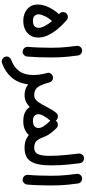

<svg xmlns="http://www.w3.org/2000/svg" viewBox="587 -1274 981 2195"><g transform="rotate(90 1077.5 -176.5)"><path d="M31.7 -118.2Q31.7 -176.8 61.8 -241Q91.8 -305.2 142.6 -359.9Q139.6 -362.3 136.7 -364.7Q119.6 -379.4 117.9 -402.6Q116.2 -425.8 130.9 -442.9Q146 -460 169.2 -461.9Q192.4 -463.9 209.5 -448.7Q266.6 -399.9 311.8 -345.2Q356.9 -290.5 383.1 -234.6Q409.2 -178.7 409.2 -125.5Q409.2 -68.8 383.5 -30.3Q357.9 8.3 314.9 28.1Q272 47.9 218.8 47.9Q167 47.9 124.5 28.6Q82 9.3 56.9 -27.6Q31.7 -64.5 31.7 -118.2ZM143.6 -125Q143.6 -98.1 162.1 -80.3Q180.7 -62.5 218.8 -62.5Q259.8 -62.5 279.1 -80.6Q298.3 -98.6 298.3 -128.4Q298.3 -156.2 278.3 -195.8Q258.3 -235.4 220.7 -280.8Q183.6 -239.7 163.6 -196.8Q143.6 -153.8 143.6 -125Z M504.4 -562Q501.5 -584.5 515.6 -603Q529.8 -621.6 552.2 -624.5Q574.7 -627.4 593 -613.5Q611.3 -599.6 614.3 -576.7Q623 -513.7 627.9 -465.1Q632.8 -416.5 634.8 -369.9Q636.7 -323.2 636.7 -265.1Q636.7 -197.3 634.3 -127Q631.8 -56.6 626.5 3.9Q624.5 26.4 606.9 41.5Q589.4 56.6 566.4 54.7Q543.9 52.7 528.8 35.2Q513.7 17.6 515.6 -4.9Q521 -65.4 523.4 -135Q525.9 -204.6 525.9 -270.5Q525.9 -324.7 523.9 -366.9Q522 -409.2 517.3 -454.3Q512.7 -499.5 504.4 -562Z M814.5 -223.6Q807.1 -245.1 820.3 -265.1Q833.5 -285.2 856 -290.5Q863.8 -292.5 871.1 -292Q889.6 -291 903.1 -279.8Q916.5 -268.6 921.4 -253.4Q922.4 -251.5 922.9 -249Q945.8 -160.6 975.6 -118.9Q1005.4 -77.1 1065.9 -77.1H1066.4Q1089.4 -77.1 1105.5 -61Q1121.6 -44.9 1121.6 -22Q1121.6 0.5 1105.5 16.8Q1089.4 33.2 1066.4 33.2H1065.9Q1029.8 33.2 999.5 22.2Q969.2 11.2 944.3 -7.8Q929.7 108.4 863.8 183.3Q797.9 258.3 700.2 291Q675.3 299.3 655.3 287.1Q635.3 274.9 629.4 255.4Q621.6 229.5 633.8 210.7Q646 191.9 664.1 185.5Q745.1 158.2 791.3 96.4Q837.4 34.7 837.4 -68.4Q837.4 -134.8 817.4 -213.9Q815.9 -218.8 814.5 -223.6Z M1011.2 -22Q1011.2 -44.9 1027.6 -61Q1043.9 -77.1 1066.4 -77.1Q1111.8 -77.1 1141.4 -116.9Q1170.9 -156.7 1200.7 -216.8Q1216.3 -248.5 1234.1 -277.6Q1252 -306.6 1270 -328.1L1271.5 -329.6Q1285.6 -346.7 1308.8 -347.9Q1332 -349.1 1349.1 -334.5Q1355 -329.6 1359.4 -323.2Q1362.3 -328.1 1366.7 -332Q1383.3 -347.7 1406.5 -347.4Q1429.7 -347.2 1445.3 -331.1Q1448.2 -327.6 1451.2 -324.7Q1472.7 -303.2 1489.7 -281.2Q1512.2 -254.4 1525.6 -230.2Q1539.1 -206.1 1549.8 -176.8Q1568.8 -126 1593.5 -101.6Q1618.2 -77.1 1670.9 -77.1H1671.4Q1694.3 -77.1 1710.4 -61Q1726.6 -44.9 1726.6 -22Q1726.6 0.5 1710.4 16.8Q1694.3 33.2 1671.4 33.2H1670.9Q1620.1 33.2 1584.2 19.8Q1548.3 6.3 1523.4 -16.1Q1499 14.2 1458.7 31Q1418.5 47.9 1365.2 47.9Q1305.2 47.9 1264.9 28.3Q1224.6 8.8 1204.6 -25.9Q1178.2 -0.5 1144.3 16.4Q1110.4 33.2 1066.4 33.2Q1043.9 33.2 1027.6 16.8Q1011.2 0.5 1011.2 -22ZM1285.6 -124Q1285.6 -96.7 1304 -79.6Q1322.3 -62.5 1362.3 -62.5Q1401.9 -62.5 1422.6 -79.8Q1443.4 -97.2 1443.4 -125Q1443.4 -179.2 1367.2 -252L1365.7 -253.4Q1361.8 -256.8 1358.4 -260.7Q1356.9 -258.8 1355.5 -256.8Q1342.3 -241.7 1327.4 -220.7Q1312.5 -199.7 1301.8 -180.2Q1285.6 -148.4 1285.6 -124Z M1616.2 -22Q1616.2 -44.9 1632.6 -61Q1648.9 -77.1 1671.4 -77.1Q1722.2 -77.1 1741.9 -120.4Q1761.7 -163.6 1761.7 -249Q1761.7 -294.9 1759.3 -340.8Q1756.8 -386.7 1751.2 -444.6Q1745.6 -502.4 1735.8 -584Q1733.4 -606.4 1747.3 -625Q1761.2 -643.6 1783.7 -646.5Q1806.2 -649.4 1824.7 -635.5Q1843.3 -621.6 1846.2 -598.6Q1855 -529.8 1860.4 -475.1Q1865.7 -420.4 1868.2 -371.1Q1870.6 -321.8 1870.6 -268.6Q1870.6 -111.3 1825.9 -39.1Q1781.2 33.2 1671.4 33.2Q1648.9 33.2 1632.6 16.8Q1616.2 0.5 1616.2 -22Z M1967.8 -562Q1964.8 -584.5 1979 -603Q1993.2 -621.6 2015.6 -624.5Q2038.1 -627.4 2056.4 -613.5Q2074.7 -599.6 2077.6 -576.7Q2086.4 -513.7 2091.3 -465.1Q2096.2 -416.5 2098.1 -369.9Q2100.1 -323.2 2100.1 -265.1Q2100.1 -197.3 2097.7 -127Q2095.2 -56.6 2089.8 3.9Q2087.9 26.4 2070.3 41.5Q2052.7 56.6 2029.8 54.7Q2007.3 52.7 1992.2 35.2Q1977.1 17.6 1979 -4.9Q1984.4 -65.4 1986.8 -135Q1989.3 -204.6 1989.3 -270.5Q1989.3 -324.7 1987.3 -366.9Q1985.4 -409.2 1980.7 -454.3Q1976.1 -499.5 1967.8 -562Z"/></g></svg>

Font: Mikhak-FD SemiBold
Style: Regular
Weight: 600
Designer: Amin Abedi
Version: Version 3.2